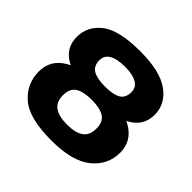

<svg xmlns="http://www.w3.org/2000/svg" viewBox="-167 -862 1049 1049"><g transform="rotate(45 358.0 -337.0)"><path d="M356 7.5Q184 7.5 112.8 -54.5Q41.5 -116.5 41.5 -211.5Q41.5 -303 125 -350Q133 -354 141.5 -358.5Q136 -361 131 -363.5Q54.5 -404.5 54.5 -491.5Q54.5 -574.5 123.8 -627.8Q193 -681 356.5 -681Q510 -681 583.5 -627.5Q657 -574 657 -491.5Q657 -405 581 -363.5Q575.5 -361 570 -358.5Q579 -354 587 -349.5Q670 -302.5 670 -211.5Q670 -116.5 593.8 -54.5Q517.5 7.5 356 7.5ZM356 -114.5Q419 -114.5 452 -137.2Q485 -160 485 -212.5Q485 -265 452 -285.5Q419 -306 356 -306Q292.5 -306 259.5 -285.5Q226.5 -265 226.5 -212.5Q226.5 -160 259.8 -137.2Q293 -114.5 356 -114.5ZM356 -408Q418 -408 448.8 -426Q479.5 -444 479.5 -489Q479.5 -525.5 447.5 -544Q415.5 -562.5 356 -562.5Q296.5 -562.5 264.2 -544Q232 -525.5 232 -489Q232 -444 263 -426Q294 -408 356 -408Z"/></g></svg>

Font: Anybody ExtraExpanded Regular
Style: Bold
Weight: 700
Width: 8
Designer: Tyler Finck
Foundry: Etcetera Type Company
Version: Version 1.010; ttfautohint (v1.8.3) -l 8 -r 50 -G 200 -x 14 